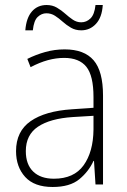

<svg xmlns="http://www.w3.org/2000/svg" viewBox="-20 -736 508 766"><path d="M238 -539Q316 -539 353.5 -495.5Q391 -452 391 -355V0H361L355 -94H353Q334 -52 296.5 -21Q259 10 190 10Q117 10 80.5 -30Q44 -70 44 -133Q44 -212 102 -252.5Q160 -293 267 -300L353 -306V-349Q353 -434 324.5 -469.5Q296 -505 236 -505Q204 -505 171 -496Q138 -487 102 -468L89 -501Q123 -518 160.5 -528.5Q198 -539 238 -539ZM270 -269Q180 -263 131.5 -230.5Q83 -198 83 -133Q83 -80 112.5 -51.5Q142 -23 195 -23Q275 -23 313.5 -76.5Q352 -130 353 -219V-274ZM81 -615Q85 -665 107.5 -690.5Q130 -716 166 -716Q189 -716 207 -705.5Q225 -695 240 -681.5Q255 -668 270.5 -657.5Q286 -647 304 -647Q325 -647 341 -662.5Q357 -678 361 -716H390Q387 -667 363 -641Q339 -615 304 -615Q281 -615 263 -625.5Q245 -636 230 -649.5Q215 -663 199.5 -673Q184 -683 165 -683Q146 -683 130.5 -668.5Q115 -654 111 -615Z"/></svg>

Font: Noto Sans Lao Looped SemiCondensed ExtraLight
Style: Regular
Weight: 200
Width: 4
Designer: Mark Frömberg, Ben Mitchell
Foundry: The Fontpad Ltd
Version: Version 1.002; ttfautohint (v1.8.4.7-5d5b)